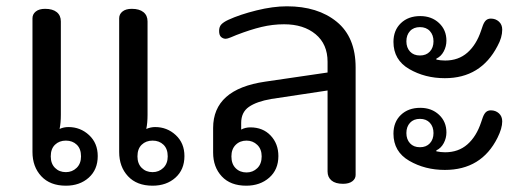

<svg xmlns="http://www.w3.org/2000/svg" viewBox="-20 -580 1658 609"><path d="M83 -98V-522Q83 -535 93.5 -543.5Q104 -552 123 -552Q147 -552 160 -541.5Q173 -531 173 -512V-216Q173 -190 169 -171Q182 -177 197 -177Q235 -177 262.5 -151.5Q290 -126 290 -85Q290 -42 261.5 -16.5Q233 9 189 9Q139 9 111 -21Q83 -51 83 -98ZM358 -98V-522Q358 -535 368.5 -543.5Q379 -552 398 -552Q422 -552 435 -541.5Q448 -531 448 -512V-216Q448 -190 444 -171Q458 -177 472 -177Q510 -177 537.5 -151.5Q565 -126 565 -85Q565 -42 536.5 -16.5Q508 9 464 9Q414 9 386 -21Q358 -51 358 -98ZM237 -84Q237 -108 223.5 -121Q210 -134 189 -134Q168 -134 154.5 -121Q141 -108 141 -84Q141 -61 154.5 -47.5Q168 -34 189 -34Q209 -34 223 -47.5Q237 -61 237 -84ZM512 -84Q512 -108 498.5 -121Q485 -134 464 -134Q443 -134 429.5 -121Q416 -108 416 -84Q416 -61 429.5 -47.5Q443 -34 464 -34Q484 -34 498 -47.5Q512 -61 512 -84Z M656 -96V-174Q656 -297 821 -321L1019 -350V-384Q1019 -440 981 -471.5Q943 -503 881 -503Q845 -503 809.5 -494.5Q774 -486 730 -469Q723 -466 712 -461.5Q701 -457 696 -457Q688 -457 681.5 -462.5Q675 -468 675 -482Q675 -495 682 -502.5Q689 -510 704 -517Q741 -534 793.5 -547Q846 -560 890 -560Q988 -560 1048 -511Q1108 -462 1108 -366V-25Q1108 -13 1097.5 -5Q1087 3 1068 3Q1044 3 1031.5 -7.5Q1019 -18 1019 -36V-293L840 -266Q794 -258 769.5 -241Q745 -224 745 -190V-169Q758 -176 774 -176Q814 -176 838.5 -150Q863 -124 863 -85Q863 -42 834 -16.5Q805 9 761 9Q711 9 683.5 -20.5Q656 -50 656 -96ZM810 -84Q810 -107 796 -120.5Q782 -134 762 -134Q741 -134 727.5 -120.5Q714 -107 714 -84Q714 -60 727.5 -46.5Q741 -33 762 -33Q782 -33 796 -46.5Q810 -60 810 -84Z M1228 -447Q1228 -484 1251.5 -506.5Q1275 -529 1313 -529Q1349 -529 1372.5 -507Q1396 -485 1396 -451Q1396 -433 1387.5 -417Q1379 -401 1364 -394V-391Q1377 -388 1392 -388Q1434 -388 1462.5 -413Q1491 -438 1506 -483Q1507 -487 1511.5 -499Q1516 -511 1522 -516Q1528 -521 1537 -521Q1552 -521 1562.5 -511.5Q1573 -502 1573 -486Q1573 -461 1558 -434Q1505 -332 1391 -332Q1328 -332 1278 -361Q1228 -390 1228 -447ZM1355 -449Q1355 -469 1343.5 -481.5Q1332 -494 1312 -494Q1292 -494 1280.5 -481.5Q1269 -469 1269 -449Q1269 -429 1280.5 -416.5Q1292 -404 1312 -404Q1332 -404 1343.5 -416.5Q1355 -429 1355 -449ZM1228 -156Q1228 -193 1251.5 -215.5Q1275 -238 1313 -238Q1349 -238 1372.5 -216Q1396 -194 1396 -160Q1396 -142 1387.5 -126Q1379 -110 1364 -103V-100Q1378 -97 1392 -97Q1434 -97 1462.5 -122Q1491 -147 1506 -192Q1507 -196 1511.5 -208Q1516 -220 1522 -225Q1528 -230 1537 -230Q1552 -230 1562.5 -220.5Q1573 -211 1573 -195Q1573 -173 1558 -143Q1507 -41 1391 -41Q1328 -41 1278 -70Q1228 -99 1228 -156ZM1355 -158Q1355 -178 1343.5 -190.5Q1332 -203 1312 -203Q1292 -203 1280.5 -190.5Q1269 -178 1269 -158Q1269 -138 1280.5 -125.5Q1292 -113 1312 -113Q1332 -113 1343.5 -125.5Q1355 -138 1355 -158Z"/></svg>

Font: Maitree Medium
Style: Regular
Weight: 500
Designer: CadsonDemak Team
Foundry: CadsonDemak
Version: Version 1.010